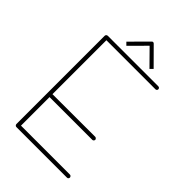

<svg xmlns="http://www.w3.org/2000/svg" viewBox="-200 -721 794 794"><g transform="rotate(45 197.5 -324.0)"><path d="M207 -648.4C204.1 -648.4 202.1 -647.5 200.7 -645.5L127 -571.3L139.2 -559.1L207 -627.4L274.4 -559.1L286.6 -571.3L212.9 -645.5C210.9 -647.5 209 -648.4 207 -648.4ZM55.7 -534.2C53.2 -534.2 51.3 -533.2 49.3 -531.7C47.4 -529.8 46.4 -527.8 46.4 -525.4V-194.8V-193.4V-191.9V-8.8C46.4 -6.3 47.4 -4.4 49.3 -2.4C51.3 -0.5 53.2 0 55.2 0H350.6C353.5 0 355.5 -0.5 356.9 -2.4C358.9 -4.4 359.4 -6.3 359.4 -8.8C359.4 -10.7 358.9 -12.7 356.9 -14.6C355.5 -16.6 353.5 -17.6 351.1 -17.6H64.5V-184.6H314H314.5C316.4 -184.6 318.4 -185.1 320.3 -187C322.3 -189 323.2 -190.9 323.2 -193.4C323.2 -195.3 322.3 -197.3 320.3 -199.2C318.4 -201.2 316.4 -202.1 314.5 -202.1H314L64.5 -201.7V-517.1H351.1C353.5 -517.1 355.5 -517.6 357.4 -519.5C358.9 -521 359.9 -522.9 359.9 -525.4C359.9 -527.8 358.9 -529.8 357.4 -531.7C355.5 -533.2 353.5 -534.2 351.1 -534.2Z"/></g></svg>

Font: Mill
Style: Thin
Weight: 100
Version: Version 001.000